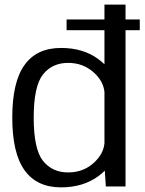

<svg xmlns="http://www.w3.org/2000/svg" viewBox="-20 -805 624 829"><path d="M267.5 -674.5H431V-527.5C423.5 -535 414.5 -542 405 -549.5C361 -582 307.5 -598 243.5 -598C173.5 -598 121 -573.5 86 -524.5C50.5 -475.5 33 -399.5 33 -297.5C33 -195.5 50.5 -119.5 86 -70C121 -21 173.5 4 243.5 4C307.5 4 361 -12.5 405 -44.5C415.5 -52.5 424.5 -60.5 432.5 -68L437 0H522V-674.5H583.5V-721H522V-785H431V-721H267.5ZM431 -187C428.5 -156 413 -127.5 385 -102C354.5 -74 317.5 -60.5 274 -60.5C228.5 -60.5 192.5 -77 165.5 -110.5C139 -144 125.5 -206.5 125.5 -297C125.5 -387.5 139 -449.5 165.5 -483.5C192.5 -517 228.5 -533.5 274 -533.5C317.5 -533.5 354.5 -519.5 385 -492C413 -466.5 428.5 -438 431 -407Z"/></svg>

Font: Anybody
Style: Regular
Weight: 400
Designer: Tyler Finck
Foundry: Etcetera Type Company
Version: Version 1.110